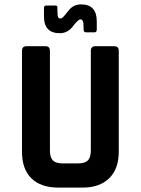

<svg xmlns="http://www.w3.org/2000/svg" viewBox="-20 -853 640 873"><path d="M252 -702Q180 -702 180 -778V-817Q180 -828 191 -828H230Q237 -828 239 -826Q241 -824 241 -817V-805Q241 -783 244 -776Q247 -769 254 -769Q261 -769 266.5 -774.5Q272 -780 293 -806.5Q314 -833 349 -833Q420 -833 420 -756V-719Q420 -706 410 -706H371Q360 -706 360 -719V-729Q360 -751 356.5 -758Q353 -765 345 -765Q337 -765 315 -738Q290 -702 252 -702ZM414 -643H498Q520 -643 520 -623V-163Q520 -85 476.5 -42.5Q433 0 355 0H245Q166 0 123 -42Q80 -84 80 -163V-622Q80 -643 101 -643H186Q207 -643 207 -622V-169Q207 -137 220.5 -123.5Q234 -110 265 -110H334Q366 -110 379.5 -123.5Q393 -137 393 -169V-622Q393 -643 414 -643Z"/></svg>

Font: RajdhaniMono
Style: Bold
Weight: 700
Monospace: yes
Designer: Satya Rajpurohit, Jyotish Sonowal
Foundry: Indian Type Foundry
Version: Version 1.201;PS 1.0;hotconv 1.0.78;makeotf.lib2.5.61930; tt